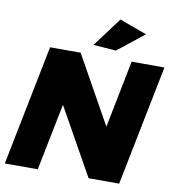

<svg xmlns="http://www.w3.org/2000/svg" viewBox="-98 -1014 1005 1101"><g transform="rotate(10 405.0 -464.0)"><path d="M619 -701H810L670 0H492L274 -389L196 0H4L144 -701H322L541 -309ZM514 -928 673 -870 519 -748 387 -758Z"/></g></svg>

Font: Gontserrat ExtraBold
Style: Italic
Weight: 800
Italic angle: -11.3°
Designer: Julieta Ulanovsky
Foundry: Julieta Ulanovsky
Version: Version 6.001